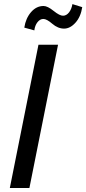

<svg xmlns="http://www.w3.org/2000/svg" viewBox="-20 -933 428 953"><path d="M126 0H28.8L170.9 -710.9H268.1ZM150.4 -782.2 100.6 -795.9Q107.9 -842.8 134.3 -873Q160.6 -903.3 196.3 -903.3Q215.8 -903.3 246.1 -878.9Q276.4 -854.5 293 -855Q309.6 -855 322.8 -871.6Q335.4 -888.2 339.4 -912.6L388.2 -897.5Q380.9 -849.6 354.5 -820.3Q328.1 -791 297.9 -791Q267.6 -791 239.7 -814.9Q211.9 -838.9 195.3 -838.9Q178.7 -838.9 166 -822.8Q153.3 -806.6 150.4 -782.2Z"/></svg>

Font: RobotoCondensed-Italic
Style: Italic
Weight: 400
Designer: Google
Version: Version 1.200311; 2013